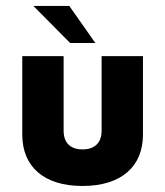

<svg xmlns="http://www.w3.org/2000/svg" viewBox="-20 -615 555 644"><path d="M215.3 -470.7H299.8L212.4 -595.2H91.8ZM256.8 8.8C387.2 8.8 459.5 -56.6 459.5 -163.6V-426.8H320.8V-176.8C320.8 -132.3 293.5 -113.8 256.8 -113.8C220.2 -113.8 193.4 -132.3 193.4 -176.8V-426.8H54.7V-163.6C54.7 -56.6 126.5 8.8 256.8 8.8Z"/></svg>

Font: Now ExtraBold
Style: Regular
Weight: 800
Designer: Alfredo Marco Pradil
Foundry: Alfredo Marco Pradil
Version: Version 1.200;hotconv 1.0.109;makeotfexe 2.5.65596